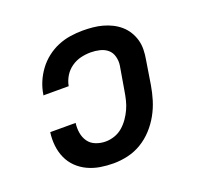

<svg xmlns="http://www.w3.org/2000/svg" viewBox="-99 -640 798 760"><g transform="rotate(-20 300.0 -260.0)"><path d="M257 8Q229 8 201.5 3.5Q174 -1 149.5 -12.5Q125 -24 106 -42.5Q87 -61 76 -85.5Q65 -110 62 -138Q59 -166 63 -194H170Q167 -173 170.5 -152Q174 -131 185.5 -115Q197 -99 216.5 -91.5Q236 -84 257 -84Q276 -84 295 -90.5Q314 -97 329 -110Q344 -123 355.5 -139.5Q367 -156 375 -173.5Q383 -191 387.5 -209.5Q392 -228 395 -247L412 -347Q415 -366 410 -385Q405 -404 391.5 -415.5Q378 -427 359 -431.5Q340 -436 321 -436Q300 -436 279 -431Q258 -426 239.5 -413Q221 -400 209.5 -381Q198 -362 194 -341Q194 -341 194 -340.5Q194 -340 194 -340H87Q87 -340 87.5 -341Q88 -342 88 -342Q92 -369 102.5 -394Q113 -419 129.5 -441.5Q146 -464 168.5 -481.5Q191 -499 216.5 -509.5Q242 -520 268.5 -524Q295 -528 321 -528Q342 -528 363 -526Q384 -524 404 -518.5Q424 -513 442 -504Q460 -495 475 -482Q490 -469 500.5 -452Q511 -435 516.5 -415.5Q522 -396 521.5 -374.5Q521 -353 517 -332L501 -232Q496 -202 487 -172.5Q478 -143 462.5 -115Q447 -87 425 -63Q403 -39 375.5 -22.5Q348 -6 317.5 1Q287 8 257 8Z"/></g></svg>

Font: Iosevka Etoile SmBdObl
Style: Regular
Weight: 600
Italic angle: -9°
Designer: Belleve Invis
Foundry: Belleve Invis
Version: Version 15.5.2; ttfautohint (v1.8.4)